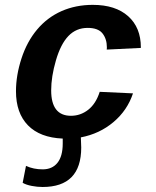

<svg xmlns="http://www.w3.org/2000/svg" viewBox="-20 -558 640 786"><path d="M154.8 135.3Q193.8 135.3 215.3 108.4Q236.8 81.5 236.8 29.3V9.3Q143.6 5.4 94.5 -44.9Q45.4 -95.2 45.4 -184.6Q45.4 -249.5 67.9 -318.6Q90.3 -387.7 132.1 -437.3Q173.8 -486.8 231.9 -512.5Q290 -538.1 359.9 -538.1Q452.6 -538.1 504.6 -491.7Q556.6 -445.3 556.6 -364.3V-361.8L417 -355L417.5 -364.3Q417.5 -398.4 399.7 -421.1Q381.8 -443.8 338.9 -443.8Q292 -443.8 260.3 -410.9Q228.5 -377.9 209 -311Q189.5 -244.1 189.5 -188Q189.5 -84 270.5 -84Q309.6 -84 341.1 -108.6Q372.6 -133.3 388.2 -182.1L524.4 -175.8Q501.5 -106.4 444.6 -58.3Q387.7 -10.3 311 4.4L312.5 45.9Q312.5 207.5 154.3 207.5Q132.8 207.5 109.9 203.1Q86.9 198.7 72.8 190.4L86.4 121.1Q117.2 135.3 154.8 135.3Z"/></svg>

Font: Liberation Mono
Style: Bold Italic
Weight: 700
Italic angle: -12°
Monospace: yes
Designer: Steve Matteson
Foundry: Ascender Corporation
Version: Version 2.1.5